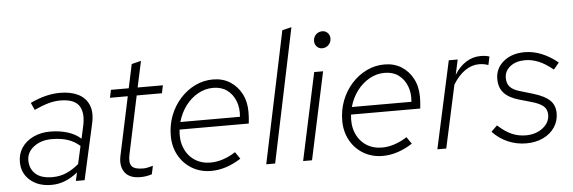

<svg xmlns="http://www.w3.org/2000/svg" viewBox="-48 -890 3141 1053"><g transform="rotate(-5 1522.0 -363.5)"><path d="M197 10Q125 10 80 -29Q35 -68 35 -130Q35 -175 58 -209Q81 -243 122 -262.5Q163 -282 215 -282Q266 -282 310 -268.5Q354 -255 383 -228L398 -296Q414 -368 388 -407.5Q362 -447 284 -447Q253 -447 219 -437.5Q185 -428 141 -408L123 -448Q170 -470 210 -479.5Q250 -489 287 -489Q345 -489 386 -469Q427 -449 444.5 -408Q462 -367 448 -305L380 0H332L342 -46Q309 -19 273 -4.5Q237 10 197 10ZM206 -32Q248 -32 283.5 -47.5Q319 -63 352 -91L374 -189Q345 -215 308 -227.5Q271 -240 219 -240Q161 -240 121.5 -210Q82 -180 82 -135Q82 -89 113 -60.5Q144 -32 206 -32Z M687 10Q626 10 601 -25Q576 -60 587 -114L656 -438H558L567 -481H665L693 -612L745 -625L714 -481H853L844 -438H705L637 -117Q628 -74 643 -55Q658 -36 705 -36Q718 -36 730 -38.5Q742 -41 760 -46L750 0Q734 5 718.5 7.5Q703 10 687 10Z M1077 10Q1018 10 971.5 -17.5Q925 -45 898.5 -93Q872 -141 872 -201Q872 -260 892 -312Q912 -364 948 -404Q984 -444 1030.5 -466.5Q1077 -489 1129 -489Q1182 -489 1222 -464Q1262 -439 1285 -395.5Q1308 -352 1308 -295Q1308 -279 1307 -263.5Q1306 -248 1304 -231H923Q916 -175 934 -130.5Q952 -86 989.5 -61Q1027 -36 1078 -36Q1110 -36 1145.5 -47.5Q1181 -59 1215 -81L1241 -43Q1201 -17 1159.5 -3.5Q1118 10 1077 10ZM931 -272H1259Q1264 -320 1248.5 -359Q1233 -398 1202 -420.5Q1171 -443 1126 -443Q1082 -443 1042.5 -421Q1003 -399 974 -360.5Q945 -322 931 -272Z M1380 0 1532 -725 1583 -737 1429 0Z M1741 -607Q1724 -607 1712 -619.5Q1700 -632 1700 -650Q1700 -664 1706.5 -675.5Q1713 -687 1724.5 -693.5Q1736 -700 1750 -700Q1767 -700 1779 -687.5Q1791 -675 1791 -657Q1791 -636 1776.5 -621.5Q1762 -607 1741 -607ZM1583 0 1686 -481H1735L1632 0Z M2021 10Q1962 10 1915.5 -17.5Q1869 -45 1842.5 -93Q1816 -141 1816 -201Q1816 -260 1836 -312Q1856 -364 1892 -404Q1928 -444 1974.5 -466.5Q2021 -489 2073 -489Q2126 -489 2166 -464Q2206 -439 2229 -395.5Q2252 -352 2252 -295Q2252 -279 2251 -263.5Q2250 -248 2248 -231H1867Q1860 -175 1878 -130.5Q1896 -86 1933.5 -61Q1971 -36 2022 -36Q2054 -36 2089.5 -47.5Q2125 -59 2159 -81L2185 -43Q2145 -17 2103.5 -3.5Q2062 10 2021 10ZM1875 -272H2203Q2208 -320 2192.5 -359Q2177 -398 2146 -420.5Q2115 -443 2070 -443Q2026 -443 1986.5 -421Q1947 -399 1918 -360.5Q1889 -322 1875 -272Z M2322 0 2427 -481H2476L2458 -398Q2485 -442 2522 -465.5Q2559 -489 2602 -489Q2632 -489 2651 -482L2641 -436Q2628 -441 2615 -443Q2602 -445 2590 -445Q2549 -445 2512 -419Q2475 -393 2446 -345L2371 0Z M2811 10Q2759 10 2711.5 -10Q2664 -30 2626 -70L2659 -102Q2700 -65 2736 -49.5Q2772 -34 2812 -34Q2868 -34 2906 -63.5Q2944 -93 2944 -136Q2944 -165 2925 -182.5Q2906 -200 2861 -213L2791 -233Q2736 -249 2709.5 -278.5Q2683 -308 2683 -355Q2683 -414 2728.5 -451.5Q2774 -489 2845 -489Q2892 -489 2938.5 -470Q2985 -451 3027 -416L2997 -380Q2954 -415 2917 -430Q2880 -445 2844 -445Q2793 -445 2761.5 -420Q2730 -395 2730 -357Q2730 -326 2747 -307.5Q2764 -289 2803 -278L2874 -257Q2936 -238 2963.5 -211Q2991 -184 2991 -140Q2991 -97 2968 -63Q2945 -29 2904.5 -9.5Q2864 10 2811 10Z"/></g></svg>

Font: Red Hat Text
Style: Italic
Weight: 300
Italic angle: -12°
Designer: Pentagram, MCKL
Foundry: Pentagram, MCKL
Version: Version 1.023